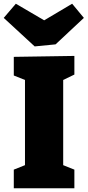

<svg xmlns="http://www.w3.org/2000/svg" viewBox="-50 -1010 470 1030"><path d="M349 -610 289 -581V-124L349 -100V0H24V-100L84 -124V-581L24 -605V-705L349 -710ZM337 -990 400 -914 248 -772 136 -761 -30 -914 35 -990 187 -901Z"/></svg>

Font: Bitter Black
Style: Regular
Weight: 900
Designer: Sol Matas, and Bitter project Authors
Foundry: Sol Matas
Version: Version 2.001